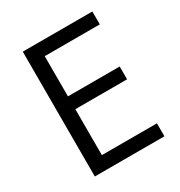

<svg xmlns="http://www.w3.org/2000/svg" viewBox="-169 -832 893 951"><g transform="rotate(-30 278.0 -357.0)"><path d="M496.1 0H98.1V-713.9H496.1V-640.1H181.2V-410.2H477.1V-336.9H181.2V-74.2H496.1Z"/></g></svg>

Font: f0_52653 
Style: Regular
Weight: 400
Foundry: Ascender Corporation
Version: Version 1.10